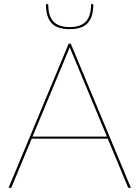

<svg xmlns="http://www.w3.org/2000/svg" viewBox="-20 -912 677 932"><path d="M21.5 0ZM615.5 0H606.5Q602 0 600.5 -5L503 -239H134L36.5 -5Q35 0 29.5 0H21.5L313.5 -700H323.5ZM138 -249H499L326.5 -663Q324 -668.5 322 -673.2Q320 -678 318.5 -683.5Q316.5 -678 314.8 -673.2Q313 -668.5 310.5 -663ZM318 -770.5Q256.5 -770.5 229.8 -800.5Q203 -830.5 203 -891.5H214Q214 -865 219.5 -844.5Q225 -824 237.2 -809.8Q249.5 -795.5 269.5 -788Q289.5 -780.5 318 -780.5Q346.5 -780.5 366.5 -788Q386.5 -795.5 398.8 -809.8Q411 -824 416.5 -844.5Q422 -865 422 -891.5H433Q433 -830.5 406.2 -800.5Q379.5 -770.5 318 -770.5Z"/></svg>

Font: Lato Hairline
Style: Regular
Weight: 100
Designer: Lukasz Dziedzic
Foundry: tyPoland Lukasz Dziedzic
Version: Version 2.007; 2014-02-27